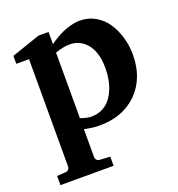

<svg xmlns="http://www.w3.org/2000/svg" viewBox="-130 -607 865 933"><g transform="rotate(-20 302.0 -140.5)"><path d="M571.8 -257.8Q571.8 -135.7 498.3 -61.8Q424.8 12.2 301.8 12.2Q284.2 12.2 264.6 9.8Q245.1 7.3 234.4 4.9L224.1 2V146Q224.1 155.8 230.2 162.4Q236.3 168.9 246.1 168.9L298.8 171.9V219.2H23.9V171.9L67.9 168.9Q77.1 168.9 83.5 162.4Q89.8 155.8 89.8 146V-408.2H23.9V-449.2L171.9 -500H224.1V-437Q227.5 -439.5 233.4 -443.8Q239.3 -448.2 257.3 -459Q275.4 -469.7 293.5 -478Q311.5 -486.3 336.9 -493.2Q362.3 -500 384.8 -500Q428.7 -500 465.1 -479Q501.5 -458 524.2 -423.3Q546.9 -388.7 559.3 -345.9Q571.8 -303.2 571.8 -257.8ZM423.8 -243.2Q423.8 -288.6 410.9 -325Q397.9 -361.3 368.7 -384.8Q339.4 -408.2 297.9 -408.2Q282.2 -408.2 263.7 -404.3Q245.1 -400.4 234.4 -396.5L224.1 -393.1V-54.2Q257.8 -42 278.8 -42Q348.1 -42 386 -98.6Q423.8 -155.3 423.8 -243.2Z"/></g></svg>

Font: Veleka
Style: Bold
Weight: 700
Designer: Stefan Peev, Context Ltd, 2016; SIL International, 1997-2014.
Foundry: Stefan Peev, Context Ltd, 2016
Version: Version 1.000